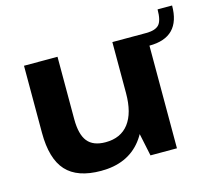

<svg xmlns="http://www.w3.org/2000/svg" viewBox="-94 -745 969 869"><g transform="rotate(-15 390.5 -310.0)"><path d="M220 -248Q220 -176 246.5 -143Q273 -110 331 -110Q402 -110 439.5 -159Q477 -208 477 -301L533 -382V-313Q533 -157 467.5 -73.5Q402 10 278 10Q167 10 115 -47Q63 -104 63 -226V-540H220ZM635 0H511L477 -162V-540H635ZM635 -540Q678 -540 695.5 -558.5Q713 -577 713 -630H781Q781 -481 635 -481Z"/></g></svg>

Font: Pathway Extreme
Style: Bold
Weight: 700
Designer: Eduardo Rodriguez Tunni
Foundry: Eduardo Rodriguez Tunni
Version: Version 1.001;gftools[0.9.26]